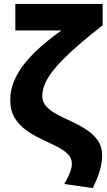

<svg xmlns="http://www.w3.org/2000/svg" viewBox="-20 -740 546 983"><path d="M454.5 223 309 202Q329.5 167.5 338.8 142Q348 116.5 348 98.5Q348 68 325.2 46.8Q302.5 25.5 266.5 7.8Q230.5 -10 190.2 -29Q150 -48 114 -73.5Q78 -99 55.2 -136.5Q32.5 -174 32.5 -228.5Q32.5 -280.5 53.5 -328.8Q74.5 -377 111 -421.2Q147.5 -465.5 194.8 -506.2Q242 -547 294.5 -584H58.5V-720H505.5V-610.5Q440 -559.5 389.5 -516Q339 -472.5 302.5 -435.5Q266 -398.5 242.5 -366.2Q219 -334 207.8 -304.8Q196.5 -275.5 196.5 -248Q196.5 -216 218.8 -193.2Q241 -170.5 276 -152.2Q311 -134 350 -116Q389 -98 424 -75Q459 -52 481 -20.5Q503 11 503 57Q503 80 497.5 107Q492 134 481 163.5Q470 193 454.5 223Z"/></svg>

Font: Geologica Cursive
Style: Bold
Weight: 700
Designer: Sindre Bremnes, Frode Helland
Foundry: Monokrom Skriftforlag AS
Version: Version 1.010;gftools[0.9.28]